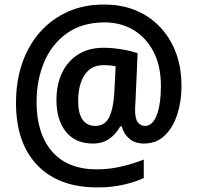

<svg xmlns="http://www.w3.org/2000/svg" viewBox="-20 -735 863 840"><path d="M774 -359Q774 -291 755.5 -234Q737 -177 700.5 -142Q664 -107 610 -107Q571 -107 546 -128Q521 -149 513 -182H506Q488 -149 458.5 -128Q429 -107 386 -107Q310 -107 268.5 -158.5Q227 -210 227 -297Q227 -366 252 -417.5Q277 -469 323 -497.5Q369 -526 432 -526Q471 -526 513 -519Q555 -512 582 -502L573 -296Q572 -282 571.5 -271Q571 -260 571 -255Q571 -214 583.5 -199Q596 -184 614 -184Q648 -184 666 -232Q684 -280 684 -360Q684 -446 652 -508Q620 -570 564.5 -603.5Q509 -637 438 -637Q340 -637 273.5 -590Q207 -543 173.5 -464Q140 -385 140 -289Q140 -151 207.5 -72.5Q275 6 405 6Q457 6 511 -6.5Q565 -19 609 -37V44Q567 63 516 74Q465 85 406 85Q237 85 143.5 -12Q50 -109 50 -285Q50 -379 77 -458Q104 -537 155 -594.5Q206 -652 277.5 -684Q349 -716 438 -715Q537 -715 612.5 -670.5Q688 -626 731 -546Q774 -466 774 -359ZM322 -295Q322 -237 342 -210.5Q362 -184 396 -184Q439 -184 457.5 -222Q476 -260 480 -328L486 -445Q464 -450 434 -450Q394 -450 369.5 -429Q345 -408 333.5 -373Q322 -338 322 -295Z"/></svg>

Font: Noto Sans Sinhala UI SemiCondensed SemiBold
Style: Regular
Weight: 600
Width: 4
Designer: Jelle Bosma - Monotype Design Team
Foundry: Monotype Imaging Inc.
Version: Version 2.006; ttfautohint (v1.8.4.7-5d5b)